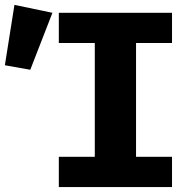

<svg xmlns="http://www.w3.org/2000/svg" viewBox="-163 -763 798 783"><path d="M538.5 -710.8V-587.7H391.8V-123.6H538.5V0H76.9V-123.6H223.6V-587.7H76.9V-710.8ZM-104.1 -743.1 50.8 -710.8 -39.5 -478.5 -143.1 -496.9Z"/></svg>

Font: FiraCode Nerd Font Mono
Style: Bold
Weight: 700
Monospace: yes
Designer: Carrois Corporate, Edenspiekermann AG, Nikita Prokopov
Foundry: Carrois Corporate, Edenspiekermann AG, Nikita Prokopov
Version: Version 6.002;Nerd Fonts 3.3.0